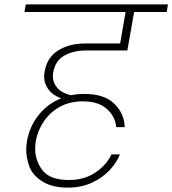

<svg xmlns="http://www.w3.org/2000/svg" viewBox="-20 -760 789 879"><path d="M374 -529Q316 -529 274.5 -505.5Q233 -482 224 -430Q222 -420 222 -411Q222 -382 241.5 -358.5Q261 -335 304 -324Q334 -330 366 -330Q458 -330 503.5 -285Q549 -240 551 -178H512Q509 -224 470.5 -260Q432 -296 359 -296Q300 -296 255 -271.5Q210 -247 181.5 -205.5Q153 -164 144 -115Q141 -96 141 -78Q141 -25 174.5 19.5Q208 64 296 64Q367 64 418 29Q469 -6 490 -53H529Q513 -14 480.5 20.5Q448 55 399.5 77Q351 99 290 99Q218 99 173 70Q128 41 114 1Q100 -39 100 -74Q100 -94 104 -116Q116 -182 157 -233.5Q198 -285 260 -310Q221 -324 201.5 -351Q182 -378 182 -409Q182 -421 185 -435Q196 -498 247 -529.5Q298 -561 370 -561H530L555 -705H92L98 -740H749L743 -705H594L563 -529Z"/></svg>

Font: Fz Poppins ExtLt
Style: Italic
Weight: 200
Italic angle: -10°
Designer: Ninad Kale (Devanagari), Jonny Pinhorn (Latin)
Foundry: Indian Type Foundry
Version: Vit hóa bi Vntype.Com & FontZin.Com